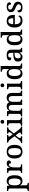

<svg xmlns="http://www.w3.org/2000/svg" viewBox="2846 -3648 1040 6771"><g transform="rotate(-90 3365.5 -263.0)"><path d="M17 237V192H26Q46 192 64 187Q82 182 93.5 167Q105 152 105 122V-422Q105 -453 94 -467.5Q83 -482 65.5 -486.5Q48 -491 27 -491H15V-536H196L209 -449H213Q235 -493 271.5 -519.5Q308 -546 366 -546Q465 -546 517.5 -479.5Q570 -413 570 -268Q570 -123 517.5 -56.5Q465 10 365 10Q309 10 273 -12.5Q237 -35 215 -73H211Q213 -44 214 -12.5Q215 19 215 40V125Q215 154 226.5 168.5Q238 183 256 187.5Q274 192 294 192H302V237ZM342 -56Q404 -56 430.5 -110Q457 -164 457 -269Q457 -374 430.5 -426.5Q404 -479 342 -479Q293 -479 265.5 -456Q238 -433 226.5 -386Q215 -339 215 -268Q215 -199 226.5 -152Q238 -105 266 -80.5Q294 -56 342 -56Z M652 0V-45H656Q679 -45 697 -50Q715 -55 725.5 -70.5Q736 -86 736 -117V-423Q736 -453 725 -467.5Q714 -482 696.5 -486.5Q679 -491 657 -491H654V-536H820L840 -438H845Q858 -469 874.5 -494Q891 -519 916.5 -532.5Q942 -546 985 -546Q1041 -546 1067 -525.5Q1093 -505 1093 -469Q1093 -434 1068.5 -413.5Q1044 -393 991 -393Q991 -421 986.5 -438.5Q982 -456 971 -464Q960 -472 940 -472Q914 -472 895.5 -451.5Q877 -431 866.5 -399Q856 -367 851 -332Q846 -297 846 -268V-112Q846 -83 857 -68.5Q868 -54 885.5 -49.5Q903 -45 925 -45H954V0Z M1400 10Q1289 10 1225 -59Q1161 -128 1161 -269Q1161 -409 1222 -478Q1283 -547 1403 -547Q1514 -547 1578 -478Q1642 -409 1642 -269Q1642 -128 1580.5 -59Q1519 10 1400 10ZM1402 -45Q1449 -45 1477 -70.5Q1505 -96 1517 -146Q1529 -196 1529 -269Q1529 -380 1500 -435.5Q1471 -491 1401 -491Q1331 -491 1302.5 -435.5Q1274 -380 1274 -269Q1274 -159 1303 -102Q1332 -45 1402 -45Z M1702 0V-45H1711Q1735 -45 1751.5 -50.5Q1768 -56 1784 -70Q1800 -84 1819 -109L1946 -269L1820 -438Q1806 -455 1791.5 -467Q1777 -479 1763 -485Q1749 -491 1734 -491H1721V-536H1990V-491H1987Q1954 -491 1942.5 -482.5Q1931 -474 1931 -462Q1931 -452 1937 -442Q1943 -432 1954 -416L2018 -332L2067 -402Q2079 -419 2086 -434Q2093 -449 2093 -462Q2093 -480 2078 -485.5Q2063 -491 2041 -491H2038V-536H2259V-491H2250Q2231 -491 2216 -486Q2201 -481 2185.5 -467Q2170 -453 2150 -427L2046 -293L2193 -98Q2208 -79 2221.5 -67Q2235 -55 2248 -50Q2261 -45 2273 -45H2286V0H2012V-45H2017Q2047 -45 2062 -53.5Q2077 -62 2077 -78Q2077 -89 2069.5 -103Q2062 -117 2039 -147L1974 -231L1905 -136Q1896 -124 1887.5 -108Q1879 -92 1879 -76Q1879 -60 1893.5 -52.5Q1908 -45 1941 -45H1944V0Z M2313 0V-45H2326Q2348 -45 2365.5 -50Q2383 -55 2394 -69.5Q2405 -84 2405 -113V-423Q2405 -452 2394 -466.5Q2383 -481 2365 -486Q2347 -491 2326 -491H2321V-536H2515V-117Q2515 -87 2525.5 -71.5Q2536 -56 2554.5 -50.5Q2573 -45 2594 -45H2607V0ZM2456 -633Q2429 -633 2410 -648Q2391 -663 2391 -698Q2391 -734 2410 -748.5Q2429 -763 2456 -763Q2482 -763 2501.5 -748.5Q2521 -734 2521 -698Q2521 -663 2501.5 -648Q2482 -633 2456 -633Z M2647 0V-45H2658Q2681 -45 2698 -50Q2715 -55 2724.5 -70.5Q2734 -86 2734 -116V-425Q2734 -454 2724.5 -468.5Q2715 -483 2697.5 -487.5Q2680 -492 2658 -492H2655V-536H2827L2840 -458H2845Q2873 -510 2910.5 -528.5Q2948 -547 2998 -547Q3031 -547 3059.5 -538Q3088 -529 3109.5 -510Q3131 -491 3143 -458H3151Q3179 -510 3219 -528.5Q3259 -547 3308 -547Q3386 -547 3429.5 -500.5Q3473 -454 3473 -352V-117Q3473 -86 3482 -70.5Q3491 -55 3508 -50Q3525 -45 3547 -45H3550V0H3363V-341Q3363 -405 3341 -441Q3319 -477 3265 -477Q3226 -477 3203 -457Q3180 -437 3170 -403Q3160 -369 3160 -330V-117Q3160 -86 3169.5 -70.5Q3179 -55 3195.5 -50Q3212 -45 3234 -45H3237V0H3050V-341Q3050 -405 3028.5 -441Q3007 -477 2953 -477Q2912 -477 2888.5 -455Q2865 -433 2854.5 -396Q2844 -359 2844 -317V-112Q2844 -83 2855 -68.5Q2866 -54 2883.5 -49.5Q2901 -45 2923 -45H2926V0Z M3598 0V-45H3611Q3633 -45 3650.5 -50Q3668 -55 3679 -69.5Q3690 -84 3690 -113V-423Q3690 -452 3679 -466.5Q3668 -481 3650 -486Q3632 -491 3611 -491H3606V-536H3800V-117Q3800 -87 3810.5 -71.5Q3821 -56 3839.5 -50.5Q3858 -45 3879 -45H3892V0ZM3741 -633Q3714 -633 3695 -648Q3676 -663 3676 -698Q3676 -734 3695 -748.5Q3714 -763 3741 -763Q3767 -763 3786.5 -748.5Q3806 -734 3806 -698Q3806 -663 3786.5 -648Q3767 -633 3741 -633Z M4162 10Q4097 10 4051.5 -19Q4006 -48 3982 -109.5Q3958 -171 3958 -267Q3958 -364 3982 -425.5Q4006 -487 4051 -516.5Q4096 -546 4162 -546Q4219 -546 4255 -522.5Q4291 -499 4313 -462H4319Q4316 -487 4315 -517.5Q4314 -548 4314 -572V-649Q4314 -678 4302.5 -692Q4291 -706 4272.5 -710.5Q4254 -715 4232 -715H4224V-760H4424V-115Q4424 -86 4435 -70.5Q4446 -55 4464 -50Q4482 -45 4504 -45H4512V0H4335L4320 -87H4316Q4294 -42 4257.5 -16Q4221 10 4162 10ZM4187 -57Q4260 -57 4287 -109Q4314 -161 4314 -267Q4314 -370 4287 -425Q4260 -480 4186 -480Q4145 -480 4120 -455Q4095 -430 4083 -383Q4071 -336 4071 -266Q4071 -162 4097.5 -109.5Q4124 -57 4187 -57Z M4734 10Q4690 10 4654.5 -7.5Q4619 -25 4599 -61Q4579 -97 4579 -151Q4579 -231 4635 -269.5Q4691 -308 4806 -312L4888 -315V-373Q4888 -409 4882 -436Q4876 -463 4857.5 -478.5Q4839 -494 4802 -494Q4767 -494 4748.5 -480Q4730 -466 4723.5 -442Q4717 -418 4717 -385Q4669 -385 4645 -400Q4621 -415 4621 -449Q4621 -485 4646.5 -506Q4672 -527 4714.5 -537Q4757 -547 4808 -547Q4903 -547 4950.5 -508Q4998 -469 4998 -375V-117Q4998 -89 5004 -73.5Q5010 -58 5024 -51.5Q5038 -45 5060 -45H5063V0H4914L4896 -81H4888Q4867 -54 4847 -33.5Q4827 -13 4801 -1.5Q4775 10 4734 10ZM4766 -55Q4804 -55 4831 -71.5Q4858 -88 4873 -119Q4888 -150 4888 -191V-270L4830 -267Q4777 -265 4747 -250.5Q4717 -236 4704.5 -210Q4692 -184 4692 -146Q4692 -116 4700 -96Q4708 -76 4724.5 -65.5Q4741 -55 4766 -55Z M5359 10Q5294 10 5248.5 -19Q5203 -48 5179 -109.5Q5155 -171 5155 -267Q5155 -364 5179 -425.5Q5203 -487 5248 -516.5Q5293 -546 5359 -546Q5416 -546 5452 -522.5Q5488 -499 5510 -462H5516Q5513 -487 5512 -517.5Q5511 -548 5511 -572V-649Q5511 -678 5499.5 -692Q5488 -706 5469.5 -710.5Q5451 -715 5429 -715H5421V-760H5621V-115Q5621 -86 5632 -70.5Q5643 -55 5661 -50Q5679 -45 5701 -45H5709V0H5532L5517 -87H5513Q5491 -42 5454.5 -16Q5418 10 5359 10ZM5384 -57Q5457 -57 5484 -109Q5511 -161 5511 -267Q5511 -370 5484 -425Q5457 -480 5383 -480Q5342 -480 5317 -455Q5292 -430 5280 -383Q5268 -336 5268 -266Q5268 -162 5294.5 -109.5Q5321 -57 5384 -57Z M6019 10Q5905 10 5842.5 -62Q5780 -134 5780 -264Q5780 -404 5840 -475.5Q5900 -547 6009 -547Q6109 -547 6166.5 -486.5Q6224 -426 6224 -307V-260H5893Q5895 -153 5931.5 -104.5Q5968 -56 6039 -56Q6091 -56 6126.5 -78.5Q6162 -101 6180 -130Q6189 -127 6196 -117Q6203 -107 6203 -93Q6203 -72 6183.5 -48Q6164 -24 6123.5 -7Q6083 10 6019 10ZM6109 -317Q6109 -396 6086 -443Q6063 -490 6008 -490Q5957 -490 5928 -445.5Q5899 -401 5895 -317Z M6487 10Q6432 10 6393 -2.5Q6354 -15 6334 -39.5Q6314 -64 6314 -98Q6314 -125 6325.5 -140.5Q6337 -156 6353 -162.5Q6369 -169 6384 -169Q6384 -114 6408.5 -78Q6433 -42 6493 -42Q6545 -42 6572 -66Q6599 -90 6599 -127Q6599 -151 6588 -166.5Q6577 -182 6550.5 -197Q6524 -212 6477 -231Q6424 -254 6389.5 -275.5Q6355 -297 6338 -326.5Q6321 -356 6321 -400Q6321 -471 6374.5 -508.5Q6428 -546 6516 -546Q6568 -546 6601.5 -533Q6635 -520 6652 -499Q6669 -478 6669 -453Q6669 -425 6649.5 -408Q6630 -391 6591 -391Q6591 -441 6569 -468.5Q6547 -496 6503 -496Q6456 -496 6434 -475Q6412 -454 6412 -421Q6412 -385 6440 -365Q6468 -345 6535 -319Q6589 -298 6623 -276Q6657 -254 6673.5 -224.5Q6690 -195 6690 -151Q6690 -73 6635.5 -31.5Q6581 10 6487 10Z"/></g></svg>

Font: Noto Serif Hebrew Medium
Style: Regular
Weight: 500
Version: Version 2.003